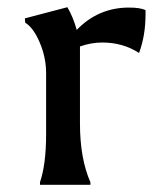

<svg xmlns="http://www.w3.org/2000/svg" viewBox="-20 -513 424 533"><path d="M338 -492Q369 -492 384 -485Q384 -479 384 -473Q384 -414 366 -366Q321 -395 264 -395Q233 -395 202 -384V-170Q202 -73 231 -7V0H91V-7Q108 -57 108 -140V-310Q108 -353 90.5 -394.5Q73 -436 50 -450L49 -462L167 -493Q183 -466 193 -430Q253 -492 338 -492Z"/></svg>

Font: Asul
Style: Regular
Weight: 400
Designer: Mariela Monsalve
Foundry: Mariela Monsalve
Version: Version 1.002